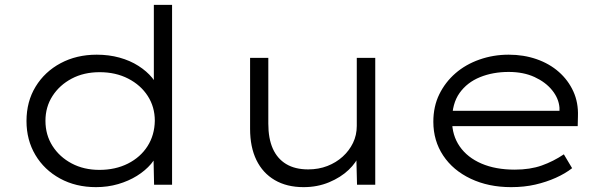

<svg xmlns="http://www.w3.org/2000/svg" viewBox="-20 -760 2499 790"><path d="M375 10Q292 10 227 -25.5Q162 -61 125.5 -122.5Q89 -184 89 -262Q89 -342 126.5 -403.5Q164 -465 229.5 -500Q295 -535 378 -535Q428 -535 471.5 -523Q515 -511 549.5 -489Q584 -467 606.5 -439.5Q629 -412 637 -379L613 -387V-740H688V0H614L611 -141L631 -145Q625 -113 601.5 -85.5Q578 -58 543.5 -36.5Q509 -15 466 -2.5Q423 10 375 10ZM389 -61Q455 -61 506.5 -87Q558 -113 587 -158.5Q616 -204 617 -263Q617 -320 588 -365Q559 -410 507.5 -436.5Q456 -463 390 -463Q325 -463 275 -436.5Q225 -410 196 -365Q167 -320 167 -263Q167 -205 196 -159.5Q225 -114 275 -87.5Q325 -61 389 -61Z M1229 10Q1160 10 1110.5 -19Q1061 -48 1035 -101.5Q1009 -155 1009 -230V-522H1084V-251Q1084 -190 1102.5 -148.5Q1121 -107 1157.5 -85Q1194 -63 1248 -63Q1291 -63 1327 -77Q1363 -91 1390 -115.5Q1417 -140 1432.5 -172Q1448 -204 1448 -242V-522H1524V0H1449L1446 -119L1459 -125Q1447 -92 1414.5 -61Q1382 -30 1334 -10Q1286 10 1229 10Z M2083 10Q1990 10 1917 -24.5Q1844 -59 1803.5 -120Q1763 -181 1763 -259Q1763 -322 1787.5 -372Q1812 -422 1854 -458.5Q1896 -495 1953 -515Q2010 -535 2073 -535Q2135 -535 2188 -516.5Q2241 -498 2279.5 -464Q2318 -430 2339 -384Q2360 -338 2358 -282L2357 -241H1827L1816 -304H2300L2282 -293V-317Q2279 -355 2252 -388.5Q2225 -422 2179.5 -443Q2134 -464 2073 -464Q2008 -464 1955 -442.5Q1902 -421 1871 -377.5Q1840 -334 1840 -264Q1840 -203 1871.5 -157.5Q1903 -112 1961 -87Q2019 -62 2098 -62Q2161 -62 2209 -79Q2257 -96 2300 -125L2334 -68Q2306 -46 2267 -28.5Q2228 -11 2182.5 -0.5Q2137 10 2083 10Z"/></svg>

Font: Lexend Mega Light
Style: Regular
Weight: 300
Version: Version 1.007